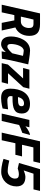

<svg xmlns="http://www.w3.org/2000/svg" viewBox="1343 -2075 743 3469"><g transform="rotate(90 1714.5 -340.5)"><path d="M486 -492C486 -417 444 -346 369 -346H280L333 -574H410C467 -574 486 -549 486 -492ZM531 0 476 -247C559 -280 628 -368 628 -498C628 -637 559 -692 418 -692H222L65 0H203L253 -228H348L393 0Z M897 -398C923 -398 989 -384 989 -384L943 -191C943 -191 867 -102 826 -102C785 -102 775 -127 775 -170C775 -261 816 -398 897 -398ZM780 11C857 11 921 -76 921 -76C917 -59 908 1 908 1L1041 -3C1041 -3 1054 -94 1068 -156L1143 -479C1143 -479 966 -512 893 -512C711 -512 639 -306 639 -170C639 -66 678 11 780 11Z M1397 -386 1146 -112 1121 0H1466L1495 -114H1303L1555 -389L1583 -500H1238L1209 -386Z M1734 -294C1751 -366 1790 -403 1849 -403C1881 -403 1899 -392 1899 -360C1899 -313 1869 -294 1775 -294H1734ZM1789 -102C1749 -102 1716 -121 1716 -161C1716 -173 1717 -187 1719 -195H1754C1945 -195 2031 -231 2031 -362C2031 -469 1963 -511 1856 -511C1661 -511 1582 -339 1582 -158C1582 -41 1636 11 1751 11C1847 11 1940 -16 1940 -16L1955 -115C1955 -115 1857 -102 1789 -102Z M2166 0 2239 -315C2239 -315 2331 -357 2380 -372L2419 -512C2344 -502 2262 -428 2262 -428L2280 -500H2147L2032 0Z M2514 0 2568 -247H2777L2806 -367H2596L2643 -572H2897L2925 -692H2533L2376 0Z M2925 -312 3025 -289C3025 -289 3079 -310 3129 -310C3186 -310 3207 -288 3207 -238C3207 -173 3150 -108 3072 -108C2997 -108 2881 -137 2881 -137L2850 -33C2850 -33 2967 9 3085 9C3235 9 3348 -109 3348 -268C3348 -382 3281 -428 3174 -428C3130 -428 3059 -397 3059 -397L3118 -574H3402L3429 -692H3036Z"/></g></svg>

Font: RazerF5
Style: Bold Italic
Weight: 700
Foundry: Razer Inc.
Version: Version 2